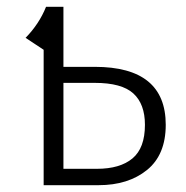

<svg xmlns="http://www.w3.org/2000/svg" viewBox="-20 -543 544 563"><path d="M466 -177Q466 -89 411 -44.5Q356 0 269 0H108V-397L55 -432Q95 -473 115 -523H166V-347H258Q466 -347 466 -177ZM405 -177Q405 -238 371 -269Q337 -300 258 -300H166V-48H264Q332 -48 368.5 -78.5Q405 -109 405 -177Z"/></svg>

Font: Fira Sans Light
Style: Regular
Weight: 300
Designer: bBox Type GmbH & Carrois Corporate GbR & Edenspiekermann AG
Foundry: bBox Type GmbH & Carrois Corporate GbR & Edenspiekermann AG
Version: Version 4.301